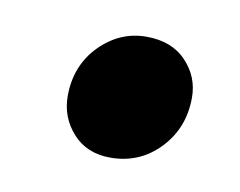

<svg xmlns="http://www.w3.org/2000/svg" viewBox="-35 -189 306 245"><g transform="rotate(10 117.5 -67.0)"><path d="M119.5 13Q89 13 70.8 -7.2Q52.5 -27.5 52.5 -55Q52.5 -94.5 78.2 -120.8Q104 -147 138.5 -147Q171.5 -147 190.2 -127.2Q209 -107.5 209 -80.5Q209 -41 183.2 -14Q157.5 13 119.5 13Z"/></g></svg>

Font: Overpass
Style: Bold Italic
Weight: 700
Italic angle: -10°
Designer: Delve Withrington, Dave Bailey, Thomas Jockin
Foundry: Delve Fonts LLC
Version: Version 4.000; ttfautohint (v1.8.3)